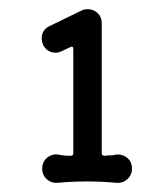

<svg xmlns="http://www.w3.org/2000/svg" viewBox="-20 -834 360 419"><path d="M106 -435Q92 -434 82 -443Q72 -452 72 -466Q72 -480 82 -489Q92 -498 106 -497Q118 -494 134 -494Q140 -494 140 -500V-726Q140 -735 133 -731L114 -722Q108 -719 102 -719Q83 -719 74 -736Q71 -744 71 -750Q71 -769 88 -777L158 -811Q164 -814 171 -814Q184 -814 193 -805.5Q202 -797 202 -784V-500Q202 -494 208 -494Q214 -495 220 -495Q226 -495 230 -496Q233 -497 238 -497Q251 -496 259.5 -488Q268 -480 268 -466Q268 -452 258 -443Q248 -434 234 -435Q204 -438 171 -438Q135 -438 106 -435Z"/></svg>

Font: Kiwi Maru Medium
Style: Regular
Weight: 500
Designer: Hiroki-Chan
Version: Version 1.100